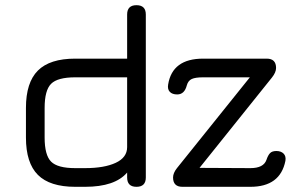

<svg xmlns="http://www.w3.org/2000/svg" viewBox="-20 -720 1156 740"><path d="M270 0Q172 0 126 -46Q80 -92 80 -190V-304Q80 -402 126 -448Q172 -494 270 -494H470V-664Q470 -700 506 -700Q542 -700 542 -664V-36Q542 0 506 0Q470 0 470 -36V-55Q423 0 308 0ZM683 0Q647 0 647 -36Q647 -53 662 -72L943 -422H763Q733 -422 719 -415.5Q705 -409 700 -391Q691 -356 663 -356Q644 -356 634.5 -366Q625 -376 628 -394Q644 -494 763 -494H1008Q1044 -494 1044 -458Q1044 -441 1028 -421L749 -73L945 -72Q996 -72 1007 -104Q1013 -122 1021 -130Q1029 -138 1045 -138Q1063 -138 1073 -128Q1083 -118 1080 -100Q1060 0 945 0ZM308 -72Q382 -72 426 -92.5Q470 -113 470 -153V-422H270Q202 -422 177 -397Q152 -372 152 -304V-190Q152 -122 177 -97Q202 -72 270 -72Z"/></svg>

Font: Jura SemiBold
Style: Regular
Weight: 600
Designer: Daniel Johnson, Alexei Vanyashin
Foundry: Daniel Johnson
Version: Version 5.103